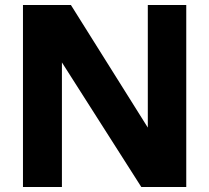

<svg xmlns="http://www.w3.org/2000/svg" viewBox="-20 -749 838 769"><path d="M72 0V-729H264L572 -238V-729H726V0H546L228 -499V0Z"/></svg>

Font: BDO Grotesk
Style: Bold
Weight: 700
Designer: Deni Anggara
Foundry: Lokal Container
Version: Version 2.000